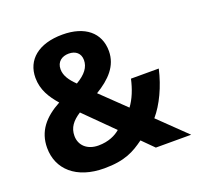

<svg xmlns="http://www.w3.org/2000/svg" viewBox="-128 -860 1031 1006"><g transform="rotate(-20 387.5 -357.0)"><path d="M320 -724C185 -724 110 -658 110 -559C110 -492 142 -442 183 -395C94 -347 42 -285 42 -193C42 -74 132 10 288 10C404 10 457 -21 515 -63L578 0H775L623 -147C672 -204 713 -291 734 -384H579C567 -330 548 -282 520 -244L386 -373C464 -420 520 -477 520 -560C520 -663 444 -724 320 -724ZM317 -619C355 -619 381 -598 381 -560C381 -521 357 -488 304 -457C271 -489 249 -520 249 -556C249 -598 279 -619 317 -619ZM267 -309 422 -155C397 -133 356 -113 300 -113C238 -113 198 -150 198 -203C198 -249 222 -280 267 -309Z"/></g></svg>

Font: Noto Sans Myanmar UI
Style: Bold
Weight: 700
Designer: Monotype Design Team
Foundry: Monotype Imaging Inc.
Version: Version 2.103